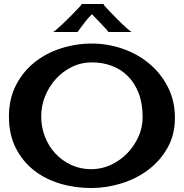

<svg xmlns="http://www.w3.org/2000/svg" viewBox="-20 -947 935 976"><path d="M447.3 -725.6Q527.3 -725.6 603.5 -699.2Q679.7 -672.9 738.8 -623.5Q797.9 -574.2 833.5 -504.4Q869.1 -434.6 869.1 -347.7Q869.1 -261.7 831.5 -195.3Q793.9 -128.9 733.4 -83.5Q672.9 -38.1 596.7 -14.6Q520.5 8.8 443.4 8.8Q359.4 8.8 283.7 -14.2Q208 -37.1 150.9 -82.5Q93.8 -127.9 59.6 -195.8Q25.4 -263.7 25.4 -354.5Q25.4 -444.3 61 -513.7Q96.7 -583 155.3 -629.9Q213.9 -676.8 290 -701.2Q366.2 -725.6 447.3 -725.6ZM189.5 -355.5Q189.5 -300.8 208.5 -252Q227.5 -203.1 261.7 -166.5Q295.9 -129.9 342.3 -108.4Q388.7 -86.9 444.3 -86.9Q496.1 -86.9 543.5 -108.9Q590.8 -130.9 626.5 -167.5Q662.1 -204.1 683.6 -251.5Q705.1 -298.8 705.1 -350.6Q705.1 -421.9 684.6 -474.1Q664.1 -526.4 628.9 -561Q593.8 -595.7 546.9 -612.8Q500 -629.9 447.3 -629.9Q392.6 -629.9 345.7 -606.9Q298.8 -584 264.2 -545.9Q229.5 -507.8 209.5 -458.5Q189.5 -409.2 189.5 -355.5ZM531.2 -784.2Q529.3 -788.1 517.6 -800.8Q505.9 -813.5 491.7 -828.6Q477.5 -843.8 464.4 -856.9Q451.2 -870.1 447.3 -875Q426.8 -854.5 409.2 -831.5Q391.6 -808.6 374 -784.2H250Q256.8 -788.1 272.9 -802.2Q289.1 -816.4 306.2 -832.5Q323.2 -848.6 338.4 -864.3Q353.5 -879.9 360.4 -886.7Q361.3 -887.7 367.2 -894Q373 -900.4 379.4 -906.7Q385.7 -913.1 390.6 -918.9Q395.5 -924.8 394.5 -926.8H506.8Q505.9 -924.8 508.8 -921.4Q511.7 -918 511.7 -917Q518.6 -909.2 538.1 -888.7Q557.6 -868.2 580.1 -845.7Q602.5 -823.2 622.6 -805.2Q642.6 -787.1 649.4 -784.2Z"/></svg>

Font: Cherry Cream Soda
Style: Regular
Weight: 400
Designer: Font Diner, Inc
Foundry: Font Diner, Inc
Version: Version 1.001